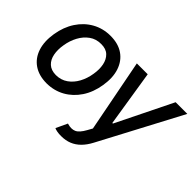

<svg xmlns="http://www.w3.org/2000/svg" viewBox="-134 -861 1372 1372"><g transform="rotate(45 552.0 -174.5)"><path d="M237.3 11.2Q159.2 10.7 107.2 -24.9Q55.2 -60.5 33.9 -124.8Q12.7 -189 26.4 -274.4Q40 -358.4 81.1 -420.9Q122.1 -483.4 184.1 -518.1Q246.1 -552.7 321.8 -552.7Q399.9 -552.7 451.7 -516.8Q503.4 -481 524.9 -416.5Q546.4 -352.1 532.2 -266.1Q519 -182.6 477.8 -120.4Q436.5 -58.1 374.8 -23.7Q313 10.7 237.3 11.2ZM243.2 -77.6Q294.4 -78.1 332.5 -105Q370.6 -131.8 394.8 -176.5Q418.9 -221.2 427.2 -274.9Q436 -326.2 427.5 -369.1Q418.9 -412.1 391.6 -438.2Q364.3 -464.4 315.4 -463.9Q264.6 -464.4 226.3 -437Q188 -409.7 163.8 -364.7Q139.6 -319.8 131.3 -266.1Q122.6 -215.3 130.9 -172.4Q139.2 -129.4 166.7 -103.8Q194.3 -78.1 243.2 -77.6ZM579.1 204.1Q555.7 204.6 536.6 200.9Q517.6 197.3 508.8 192.4L549.3 106L552.2 106.9Q592.8 119.1 622.1 106.4Q651.4 93.8 680.2 41L700.2 4.9L593.3 -545.9H703.1L770.5 -121.1H776.4L985.4 -545.9H1103.5L776.4 72.3Q753.4 116.2 723.9 145.8Q694.3 175.3 658.4 189.7Q622.6 204.1 579.1 204.1Z"/></g></svg>

Font: Inter Tight Medium
Style: Italic
Weight: 500
Italic angle: -9.39999°
Designer: Rasmus Andersson
Foundry: rsms
Version: Version 3.004